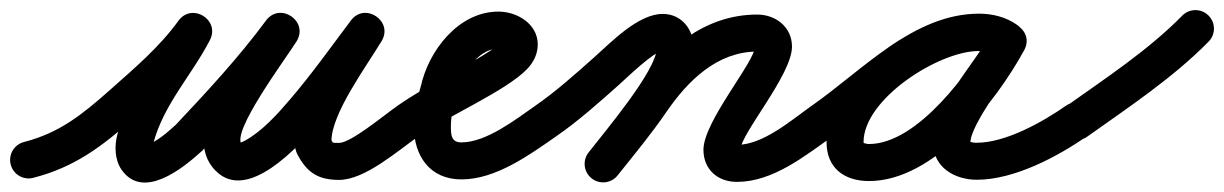

<svg xmlns="http://www.w3.org/2000/svg" viewBox="-49 -322 2479 389"><path d="M18.3 38.3C18.3 38.3 18.3 38.3 18.3 38.3C102.8 16.6 158.2 -25.6 223.9 -84C277.4 -131.5 331.4 -177.9 373.4 -236C386.9 -254.8 376.3 -274.9 359.7 -285.1C343 -295.3 320.3 -295.8 309.7 -275.2C270 -198.4 211.5 -136.5 188.7 -49.5C188.7 -49.5 188.7 -49.5 188.7 -49.6C188.8 -49.6 188.8 -49.7 188.8 -49.7C182.7 -26.9 183.3 1.6 197.1 21.6C240.6 84.6 321.8 18.8 359.2 -15.3C359.2 -15.3 359.8 -15.8 360.3 -16.3C360.8 -16.8 361.3 -17.3 361.3 -17.3C427.6 -87.6 492.5 -157.8 550.1 -235.7C564.4 -255 555.3 -275.7 539.4 -286.5C523.6 -297.4 500.9 -298.2 488.2 -277.9C444.6 -208.1 308.4 -54.1 388.7 24.8C388.7 24.8 388.7 24.7 388.6 24.6C388.5 24.6 388.5 24.5 388.5 24.5C452.6 88.7 555.8 -25.3 595.5 -71.6C640.3 -123.9 680.5 -180.4 722 -235.4C736.2 -254.4 726.8 -275 710.8 -285.8C694.7 -296.6 672.1 -297.6 659.9 -277.3C618.6 -208.7 547.5 -116.8 547.5 -36C547.5 -28.4 549 -21.3 551.4 -14.1C551.5 -14.1 552.1 -12.6 552.7 -11.2C553.3 -9.8 553.9 -8.3 554 -8.3C573.2 27.6 595.6 42.5 638 42.5C690.3 42.5 756.5 -16.3 799.4 -46.2C816.4 -58 820.6 -81.4 808.8 -98.4C797 -115.4 773.6 -119.6 756.6 -107.8C728 -87.9 661.9 -32.5 638 -32.5C621 -32.5 626.4 -31.9 620 -43.7C620 -43.8 620.6 -42.3 621.3 -40.8C621.9 -39.3 622.6 -37.8 622.6 -37.9C622.3 -38.7 622.1 -40.1 622.4 -37.7C622.5 -37.2 622.5 -35.4 622.5 -36C622.5 -92 692.7 -186.5 724.1 -238.7C736.4 -259 728 -278.9 712.9 -289C697.9 -299.2 676.3 -299.5 662 -280.6C621.6 -226.8 582.3 -171.5 538.5 -120.4C513 -90.6 482.5 -56.6 448 -37.4C443.7 -35 439.5 -33.1 434.8 -31.9C432.4 -31.3 443.3 -26.8 441.5 -28.5C441.5 -28.5 441.5 -28.6 441.4 -28.6C441.3 -28.7 441.3 -28.8 441.3 -28.8C417.2 -52.4 529.8 -202.9 551.8 -238.1C564.5 -258.5 556.2 -278.7 541.1 -289C526 -299.3 504.1 -299.6 489.9 -280.3C434 -204.8 370.9 -136.9 306.7 -68.7C306.7 -68.7 307.2 -69.2 307.7 -69.7C308.3 -70.2 308.8 -70.8 308.8 -70.7C291.4 -55 269.5 -34.6 246.4 -27.6C242.7 -26.5 254.2 -25.5 257.1 -22.9C264.6 -16.1 258.3 -19.4 261.2 -30.3C261.2 -30.3 261.2 -30.4 261.3 -30.4C261.3 -30.5 261.3 -30.5 261.3 -30.5C282.2 -110.4 339.6 -169.6 376.3 -240.8C386.9 -261.4 377.8 -280.5 362.6 -289.9C347.4 -299.2 326.2 -298.7 312.6 -280C273.9 -226.4 223.3 -183.8 174.1 -140C117.7 -89.9 71.5 -52.8 -0.3 -34.3C-20.4 -29.2 -32.5 -8.7 -27.3 11.3C-22.2 31.4 -1.7 43.5 18.3 38.3Z M747.2 -55.5C759.1 -38.6 782.5 -34.4 799.5 -46.2C857.1 -86.4 977.1 -138.1 1019.2 -182.4C1032.2 -196 1040.5 -212.9 1040.5 -232C1040.5 -273.6 998.6 -298.5 961 -298.5C879.6 -298.5 818.8 -218.7 803.3 -145.8C803.3 -145.7 803.5 -146.6 803.7 -147.4C803.9 -148.2 804.1 -149 804.1 -149C795.7 -121.2 789.5 -95.4 789.5 -66C789.5 -6.4 821.8 41.5 886 41.5C955.5 41.5 1024.2 -8.3 1078.5 -46.3C1095.5 -58.2 1099.6 -81.5 1087.7 -98.5C1075.8 -115.5 1052.5 -119.6 1035.5 -107.7C1035.5 -107.7 1035.5 -107.7 1035.5 -107.7C996.8 -80.7 936.4 -33.5 886 -33.5C865.5 -33.5 864.5 -48.1 864.5 -66C864.5 -87.8 869.6 -106.5 875.9 -127C875.9 -127.1 876.1 -127.9 876.3 -128.6C876.5 -129.4 876.7 -130.2 876.7 -130.2C884.5 -166.9 916.9 -223.5 961 -223.5C967.4 -223.5 970.2 -218.4 967.3 -224.1C966.8 -225.1 965.5 -241.9 965.5 -232C965.5 -231.6 965.4 -232.8 965.8 -234.3C966.3 -236.2 967.7 -237 964.9 -234.2C960.9 -230 955.9 -226.6 951.1 -223.4C888 -182 819.1 -151.4 756.5 -107.8C739.6 -95.9 735.4 -72.5 747.2 -55.5Z M1026.2 -55.6C1038 -38.6 1061.3 -34.4 1078.4 -46.2C1123.3 -77.3 1164.1 -113.8 1204.9 -150.1C1219.8 -163.4 1276.7 -218.8 1293.7 -218.8C1295.3 -218.8 1290.5 -219.3 1289 -219.9C1283.6 -222.2 1281.6 -229.9 1281.6 -224.4C1281.6 -179.6 1175.6 -54.5 1143.4 -13C1130.7 3.3 1133.6 26.9 1150 39.6C1166.3 52.3 1189.9 49.4 1202.6 33C1202.6 33 1202.6 33 1202.6 33C1249.2 -26.9 1356.6 -150.1 1356.6 -224.4C1356.6 -261.1 1333 -293.8 1293.7 -293.8C1244.1 -293.8 1189.7 -237 1155.1 -206.1C1116.6 -171.9 1078.1 -137.2 1035.6 -107.8C1018.6 -96 1014.4 -72.7 1026.2 -55.6ZM1202.3 33.4C1202.3 33.4 1202.3 33.4 1202.3 33.4C1235.9 -8.7 1270.5 -50.4 1300.9 -94.8C1344.1 -157.9 1403.7 -217.5 1485.2 -217.5C1489.6 -217.5 1483.7 -219 1481.8 -222.9C1481.1 -224.4 1480.6 -229.1 1480.6 -227.5C1480.6 -196.8 1376.2 -76.1 1376.2 -18.6C1376.2 21.2 1405 46.5 1444 46.5C1516.9 46.5 1581.9 -6.1 1638.7 -46.4C1655.6 -58.4 1659.6 -81.8 1647.6 -98.7C1635.6 -115.6 1612.2 -119.6 1595.3 -107.6C1553.3 -77.8 1497 -28.5 1444 -28.5C1438.9 -28.5 1447.7 -25.7 1450.1 -21C1450.4 -20.5 1451.2 -16.9 1451.2 -18.6C1451.2 -50.7 1555.6 -170.3 1555.6 -227.5C1555.6 -267.1 1522.8 -292.5 1485.2 -292.5C1377.5 -292.5 1296.9 -221.7 1239.1 -137.2C1209.7 -94.2 1176.1 -54 1143.7 -13.4C1130.8 2.8 1133.4 26.4 1149.6 39.3C1165.8 52.2 1189.4 49.6 1202.3 33.4Z M1638.4 -46.2C1638.4 -46.2 1638.4 -46.2 1638.4 -46.2C1724.9 -106.3 1825.2 -219.3 1934.6 -219.3C1946.1 -219.3 1958.7 -217.3 1968.2 -210.5C1987.6 -196.6 2008 -206.4 2018.5 -222.6C2028.9 -238.8 2029.4 -261.5 2008.8 -273.4C1983.9 -287.9 1962.6 -293.6 1933.3 -293.6C1810.6 -293.6 1625.6 -164.9 1625.6 -34.2C1625.6 18.8 1661.9 44.8 1711.7 44.8C1844 44.8 1968.4 -115 2025.9 -220C2037.9 -241.9 2027.5 -261.9 2011 -270.9C1994.6 -279.9 1972.1 -277.9 1960.1 -256C1923.8 -189.8 1841.8 -106.9 1841.8 -31.6C1841.8 17.5 1886 42.2 1930 42.2C2005.3 42.2 2093.2 -4 2153.5 -46.3C2170.5 -58.2 2174.6 -81.5 2162.7 -98.5C2150.8 -115.5 2127.5 -119.6 2110.5 -107.7C2110.5 -107.7 2110.5 -107.7 2110.5 -107.7C2063.6 -74.9 1988.7 -32.8 1930 -32.8C1925.4 -32.8 1918.9 -33.1 1914.8 -35.7C1913.5 -36.5 1916.8 -30.1 1916.8 -31.6C1916.8 -72.3 2001.3 -175.1 2025.9 -220C2037.9 -241.9 2027.5 -261.9 2011 -270.9C1994.6 -279.9 1972.1 -277.9 1960.1 -256C1918 -179.1 1810.4 -30.2 1711.7 -30.2C1703.6 -30.2 1696.4 -35.5 1700.7 -29.1C1702.2 -26.8 1700.6 -32.7 1700.6 -34.2C1700.6 -121.7 1853.5 -218.6 1933.3 -218.6C1949.8 -218.6 1958 -216.2 1971.2 -208.6C1991.8 -196.6 2011.6 -205.4 2021.5 -220.7C2031.3 -236 2031.2 -257.7 2011.8 -271.5C1989.4 -287.5 1961.9 -294.3 1934.6 -294.3C1801.7 -294.3 1697.9 -178.9 1595.6 -107.8C1578.6 -96 1574.4 -72.6 1586.2 -55.6C1598 -38.6 1621.4 -34.4 1638.4 -46.2Z M2101.4 -53.9C2113.4 -37.1 2136.8 -33.1 2153.7 -45.1C2237.7 -104.8 2327.3 -164.1 2399.7 -237.7C2414.3 -252.5 2414.1 -276.2 2399.3 -290.7C2384.5 -305.3 2360.8 -305.1 2346.3 -290.3C2346.3 -290.3 2346.3 -290.3 2346.3 -290.3C2277 -219.9 2190.6 -163.3 2110.3 -106.2C2093.4 -94.2 2089.4 -70.8 2101.4 -53.9Z"/></svg>

Font: FRB American Cursive Extrabold
Style: Bold Italic
Weight: 800
Italic angle: -25°
Version: Version 2.0;Modular Font Editor K font №1